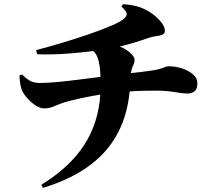

<svg xmlns="http://www.w3.org/2000/svg" viewBox="-20 -837 1040 930"><path d="M567.9 -806.2 577.1 -816.9Q627.9 -812.5 656.2 -802.5Q684.6 -792.5 710.9 -774.9Q734.9 -759.3 756.8 -734.1Q778.8 -709 778.8 -688Q778.8 -673.8 765.9 -668.7Q752.9 -663.6 735.4 -661.6Q717.8 -659.7 704.1 -654.8Q659.2 -639.2 626 -629.4Q592.8 -619.6 560.1 -611.8Q594.7 -597.2 613.3 -578.4Q631.8 -559.6 631.8 -549.8Q631.8 -532.2 625.2 -520.8Q618.7 -509.3 613.8 -482.9Q640.1 -485.4 660.6 -488Q681.2 -490.7 700.2 -493.2Q748 -499.5 768.1 -507.8Q788.1 -516.1 793.9 -516.1Q830.1 -516.1 862.5 -505.4Q895 -494.6 915.5 -476.3Q936 -458 936 -435.1Q936 -404.8 921.9 -394.3Q907.7 -383.8 888.2 -383.8Q867.7 -383.8 825.9 -390.9Q784.2 -397.9 738.8 -397.9Q700.7 -397.9 669.7 -397.2Q638.7 -396.5 607.9 -394Q591.3 -217.8 487.5 -102.1Q383.8 13.7 188 73.2L180.2 58.1Q317.9 -26.9 387.5 -134.3Q457 -241.7 465.8 -378.9Q429.2 -373 391.1 -365.2Q353 -357.4 322.3 -349.6Q291.5 -341.8 275.9 -335.9Q254.9 -327.6 236.3 -319.8Q217.8 -312 193.8 -312Q174.3 -312 152.6 -326.2Q130.9 -340.3 113 -360.4Q95.2 -380.4 86.9 -397.9Q75.7 -425.8 74.2 -471.2L86.9 -476.1Q113.8 -449.7 132.1 -442.4Q150.4 -435.1 172.9 -435.1Q199.7 -435.1 237.1 -438Q274.4 -440.9 315.9 -445.8Q357.4 -450.7 396.7 -455.8Q436 -460.9 466.8 -464.8Q465.3 -508.3 458 -540.5Q450.7 -572.8 432.1 -589.8Q380.4 -583 308.3 -577.4Q236.3 -571.8 160.2 -574.2L154.8 -594.2Q214.8 -609.9 281.7 -629.9Q348.6 -649.9 410.2 -671.1Q471.7 -692.4 517.1 -711.7Q562.5 -731 579.1 -745.1Q594.7 -757.8 593.8 -770Q592.8 -782.2 567.9 -806.2Z"/></svg>

Font: Source Han Serif JP Heavy
Style: Regular
Weight: 900
Designer: Ryoko NISHIZUKA  (kana & ideographs); Frank Grießhammer (Latin, Greek & Cyrillic); Wenlong ZHANG  (bopomofo); Sandoll Co
Foundry: Adobe Systems Incorporated
Version: Version 1.001;PS 1.001;hotconv 16.6.54;makeotf.lib2.5.65590